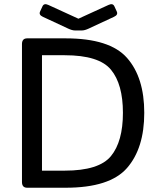

<svg xmlns="http://www.w3.org/2000/svg" viewBox="-20 -880 741 900"><path d="M180.7 -801.3Q160.6 -810.5 168 -826.2L179.2 -850.6Q186.5 -866.2 206.5 -856.9L347.2 -792.5H348.1L488.8 -856.9Q508.8 -866.2 516.1 -850.6L527.3 -826.2Q534.7 -810.5 514.6 -801.3L396 -746.1Q377 -737.3 364.7 -737.3H330.6Q318.4 -737.3 299.3 -746.1ZM107.4 0Q83 0 83 -26.9V-673.3Q83 -700.2 107.4 -700.2H287.6Q494.6 -700.2 575.4 -608.6Q656.2 -517.1 656.2 -351.1Q656.2 -185.1 575.4 -92.5Q494.6 0 287.6 0ZM176.8 -80.1H283.2Q444.3 -80.1 500.2 -148.4Q556.2 -216.8 556.2 -351.1Q556.2 -485.4 500.2 -553.2Q444.3 -621.1 283.2 -621.1H176.8Z"/></svg>

Font: Istok
Style: Regular
Weight: 500
Designer: Andrey V. Panov
Foundry: Andrey V. Panov
Version: Version 1.0.3